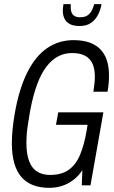

<svg xmlns="http://www.w3.org/2000/svg" viewBox="-20 -891 547 923"><path d="M217 12Q127 12 82 -41Q37 -94 37 -203Q37 -234 40.5 -269.5Q44 -305 51 -346Q72 -465 111.5 -543.5Q151 -622 207 -660Q263 -698 333 -698Q376 -698 407.5 -687.5Q439 -677 460.5 -656Q482 -635 493 -603Q504 -571 504 -529Q504 -511 502.5 -491.5Q501 -472 497 -450H429Q432 -470 434 -488Q436 -506 436 -522Q436 -550 429.5 -571.5Q423 -593 410 -607Q397 -621 376.5 -628.5Q356 -636 326 -636Q290 -636 259.5 -620Q229 -604 203.5 -571Q178 -538 158.5 -485.5Q139 -433 125 -359Q120 -328 116 -304Q112 -280 110 -262Q108 -244 107.5 -230Q107 -216 107 -203Q107 -151 120 -116.5Q133 -82 158.5 -66Q184 -50 221 -50Q275 -50 309.5 -74Q344 -98 364.5 -146Q385 -194 397 -266L401 -291H249L260 -351H477L415 0H373L376 -73Q358 -45 332 -25.5Q306 -6 277 3Q248 12 217 12ZM363 -766Q332 -766 314.5 -776Q297 -786 289.5 -802.5Q282 -819 282 -839Q282 -847 283 -855Q284 -863 285 -871H320Q320 -867 320 -862Q320 -857 320 -854Q320 -843 323.5 -832.5Q327 -822 337 -815Q347 -808 365 -808Q390 -808 403.5 -819Q417 -830 423.5 -845Q430 -860 433 -871H468Q464 -846 452 -821.5Q440 -797 418.5 -781.5Q397 -766 363 -766Z"/></svg>

Font: Archivo ExtraCondensed Light
Style: Italic
Weight: 300
Width: 2
Italic angle: -10°
Designer: Hector Gatti
Foundry: Omnibus-Type
Version: Version 2.001